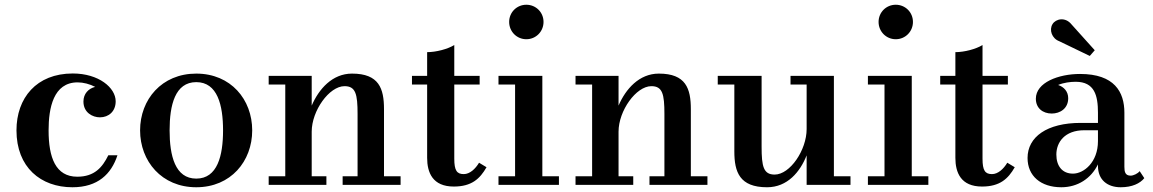

<svg xmlns="http://www.w3.org/2000/svg" viewBox="-20 -780 4864 810"><path d="M475.5 -125H437C412 -74 378.5 -34.5 306 -34.5C214.5 -34.5 185 -115.5 185 -230C185 -324 205 -432.5 307.5 -432.5C331.5 -432.5 358.5 -425.5 381.5 -413.5C353.5 -406.5 332 -385 332 -351.5C332 -305 370.5 -285 401.5 -285C438.5 -285 468 -310 468 -352.5C468 -410 396.5 -470 287 -470C133.5 -470 49.5 -366.5 49.5 -230C49.5 -74 152 10 285.5 10C392.5 10 449.5 -45.5 475.5 -125Z M571 -230C571 -100 662 10 808 10C954 10 1044 -100 1044 -230C1044 -360 954 -469.5 808 -469.5C662 -469.5 571 -360 571 -230ZM695.5 -230C695.5 -336.5 718.5 -433.5 808 -433.5C897.5 -433.5 921 -336.5 921 -230C921 -123.5 897.5 -26.5 808 -26.5C718.5 -26.5 695.5 -123.5 695.5 -230Z M1113.5 -36.5V0H1357V-36.5H1295V-224.5C1295 -313 1369 -416.5 1433.5 -416.5C1480.5 -416.5 1488.5 -383 1488.5 -299V-36.5H1425.5V0H1670V-36.5H1600V-319.5C1600 -406.5 1579 -469.5 1465 -469.5C1382 -469.5 1325 -404.5 1295 -334.5V-460H1113.5V-423.5H1183.5V-36.5Z M2032.5 -74.5 2001 -93.5C1985.5 -67.5 1962 -45.5 1936.5 -45.5C1907.5 -45.5 1896.5 -60.5 1896.5 -110.5V-423.5H2003.5V-460H1896.5V-590C1869 -573 1820 -560 1782 -560V-460H1718V-423.5H1782V-114C1782 -52 1805 7 1894.5 7C1969.5 7 2004.5 -25.5 2032.5 -74.5Z M2128 -687.5C2128 -647 2160 -614.5 2200.5 -614.5C2241 -614.5 2273 -647 2273 -687.5C2273 -728 2241 -760 2200.5 -760C2160 -760 2128 -728 2128 -687.5ZM2083 -36.5V0H2338V-36.5H2268V-460H2083V-423.5H2153V-36.5Z M2408 -36.5V0H2651.5V-36.5H2589.5V-224.5C2589.5 -313 2663.5 -416.5 2728 -416.5C2775 -416.5 2783 -383 2783 -299V-36.5H2720V0H2964.5V-36.5H2894.5V-319.5C2894.5 -406.5 2873.5 -469.5 2759.5 -469.5C2676.5 -469.5 2619.5 -404.5 2589.5 -334.5V-460H2408V-423.5H2478V-36.5Z M3193 -460H3008V-423.5H3078V-141C3078 -54 3100.5 10 3216 10C3302 10 3355.5 -55 3383 -124.5V0H3568V-36.5H3498V-460H3315V-423.5H3383V-235.5C3383 -147 3313 -43.5 3248 -43.5C3201 -43.5 3193 -77.5 3193 -161.5Z M3686.5 -687.5C3686.5 -647 3718.5 -614.5 3759 -614.5C3799.5 -614.5 3831.5 -647 3831.5 -687.5C3831.5 -728 3799.5 -760 3759 -760C3718.5 -760 3686.5 -728 3686.5 -687.5ZM3641.5 -36.5V0H3896.5V-36.5H3826.5V-460H3641.5V-423.5H3711.5V-36.5Z M4261 -74.5 4229.5 -93.5C4214 -67.5 4190.5 -45.5 4165 -45.5C4136 -45.5 4125 -60.5 4125 -110.5V-423.5H4232V-460H4125V-590C4097.5 -573 4048.5 -560 4010.5 -560V-460H3946.5V-423.5H4010.5V-114C4010.5 -52 4033.5 7 4123 7C4198 7 4233 -25.5 4261 -74.5Z M4449 -606 4577.5 -544 4598.5 -568 4500.5 -677C4474 -710 4434 -700.5 4420.5 -678.5C4405 -654 4417.5 -617.5 4449 -606ZM4539 -261.5C4397 -261.5 4315 -202.5 4315 -113.5C4315 -37.5 4371 10 4457.5 10C4526.5 10 4583 -27 4612 -86.5V-80C4612 -21 4652 10 4708 10C4756 10 4789.5 -6 4807.5 -28.5L4788 -58C4780 -47.5 4761.5 -39 4750 -39C4727 -39 4723.5 -55 4723.5 -76V-304.5C4723.5 -392 4681.5 -468 4536.5 -468C4445.5 -468 4350 -432 4350 -363.5C4350 -324 4379 -301 4417 -301C4452 -301 4486.5 -322 4486.5 -365.5C4486.5 -394.5 4468 -413.5 4444 -421.5C4467.5 -431.5 4496 -435 4518 -435C4598 -435 4612 -376.5 4612 -304.5V-261.5ZM4506.5 -47.5C4461.5 -47.5 4436.5 -79.5 4436.5 -128C4436.5 -180 4472 -230.5 4554 -230.5H4612V-184.5C4612 -95.5 4552.5 -47.5 4506.5 -47.5Z"/></svg>

Font: Bodoni* 06pt Medium
Style: Regular
Weight: 500
Version: Version 2.3